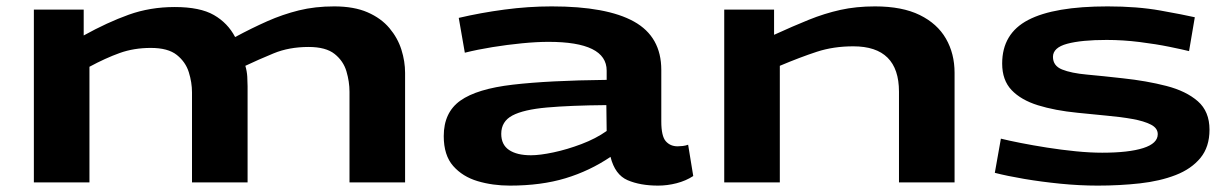

<svg xmlns="http://www.w3.org/2000/svg" viewBox="-20 -571 3843 601"><path d="M86 0V-541H242V-460Q316 -501 383 -525Q450 -549 527 -549Q606 -549 649.5 -524Q693 -499 716 -455Q768 -483 816.5 -504.5Q865 -526 915.5 -538.5Q966 -551 1026 -551Q1088 -551 1130.5 -532.5Q1173 -514 1199 -483Q1225 -452 1236.5 -415.5Q1248 -379 1248 -343V0H1074V-284Q1074 -315 1064.5 -347.5Q1055 -380 1027.5 -402Q1000 -424 946 -424Q885 -424 836.5 -404Q788 -384 748 -365Q753 -348 754 -331Q755 -314 755 -301V0H581V-282Q581 -313 571 -345Q561 -377 533.5 -399Q506 -421 452 -421Q399 -421 354.5 -405Q310 -389 260 -362V0Z M1369 -145Q1369 -219 1421 -256Q1473 -293 1585.5 -306Q1698 -319 1879 -321V-350Q1879 -440 1697 -440Q1660 -440 1614 -435.5Q1568 -431 1521.5 -423.5Q1475 -416 1435 -406L1416 -515Q1484 -531 1559 -541Q1634 -551 1707 -551Q1879 -551 1964.5 -503.5Q2050 -456 2050 -352V-191Q2050 -145 2064 -129Q2078 -113 2101 -113Q2108 -113 2117 -114Q2126 -115 2134 -118L2150 -20Q2127 -5 2098 2.5Q2069 10 2040 10Q1984 10 1944.5 -7Q1905 -24 1891 -80Q1826 -36 1750 -13Q1674 10 1576 10Q1522 10 1475 -4Q1428 -18 1398.5 -51.5Q1369 -85 1369 -145ZM1549 -152Q1549 -118 1573.5 -101.5Q1598 -85 1642 -85Q1670 -85 1712.5 -94Q1755 -103 1800 -120Q1845 -137 1879 -161L1878 -242Q1765 -241 1692 -234.5Q1619 -228 1584 -209.5Q1549 -191 1549 -152Z M2247 0V-541H2403V-462Q2462 -489 2511.5 -509Q2561 -529 2610.5 -540Q2660 -551 2719 -551Q2804 -551 2859 -524Q2914 -497 2941 -450Q2968 -403 2968 -343V0H2794V-284Q2794 -426 2651 -426Q2589 -426 2537 -409Q2485 -392 2421 -365V0Z M3094 -30 3113 -137Q3137 -131 3175 -123.5Q3213 -116 3257.5 -109Q3302 -102 3347 -97.5Q3392 -93 3430 -93Q3513 -93 3558.5 -107.5Q3604 -122 3604 -151Q3604 -170 3582.5 -181Q3561 -192 3525 -198.5Q3489 -205 3444 -209Q3399 -213 3353 -218Q3282 -225 3229 -241.5Q3176 -258 3146.5 -289Q3117 -320 3117 -372Q3117 -466 3198.5 -508.5Q3280 -551 3447 -551Q3540 -551 3612.5 -538Q3685 -525 3720 -517L3702 -411Q3682 -416 3640.5 -424.5Q3599 -433 3547 -439.5Q3495 -446 3444 -446Q3365 -446 3320.5 -434Q3276 -422 3276 -393Q3276 -365 3304.5 -353.5Q3333 -342 3382.5 -337.5Q3432 -333 3494 -326Q3569 -318 3631 -302Q3693 -286 3729.5 -254Q3766 -222 3766 -165Q3766 -111 3737.5 -76.5Q3709 -42 3660 -23Q3611 -4 3548 3Q3485 10 3416 10Q3359 10 3299 4Q3239 -2 3186 -11Q3133 -20 3094 -30Z"/></svg>

Font: Georama ExtraExtended SemiBold
Style: Regular
Weight: 600
Width: 8
Designer: Jean-Baptiste Levee
Foundry: Production Type
Version: Version 1.000